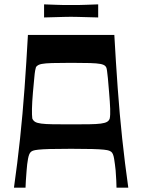

<svg xmlns="http://www.w3.org/2000/svg" viewBox="-20 -860 651 880"><path d="M44 0Q60 -113 72 -225.5Q84 -338 92.5 -456Q101 -574 108 -700H504Q511 -574 519.5 -456Q528 -338 540 -225.5Q552 -113 568 0H514Q514 -9 513 -31.5Q512 -54 510 -79Q507 -108 503 -132.5Q499 -157 490 -164Q486 -167 480 -169.5Q474 -172 456 -174Q438 -176 402.5 -177Q367 -178 306 -178Q244 -178 208.5 -177Q173 -176 155.5 -174Q138 -172 131.5 -169.5Q125 -167 122 -164Q113 -157 108.5 -132.5Q104 -108 102 -79Q100 -54 98.5 -31.5Q97 -9 97 0ZM306 -290Q356 -290 389 -290.5Q422 -291 441.5 -293.5Q461 -296 470.5 -301.5Q480 -307 483 -317Q486 -332 485 -361Q484 -390 480 -437Q477 -478 474.5 -501.5Q472 -525 470.5 -536Q469 -547 467 -551Q465 -555 463 -557Q456 -564 440 -567Q424 -570 392.5 -571Q361 -572 306 -572Q251 -572 219 -571Q187 -570 171.5 -567Q156 -564 149 -557Q146 -555 144.5 -551Q143 -547 141 -536Q139 -525 137 -501.5Q135 -478 131 -437Q127 -390 126.5 -361Q126 -332 128 -317Q132 -307 141 -301.5Q150 -296 169.5 -293.5Q189 -291 222 -290.5Q255 -290 306 -290ZM182 -780V-840Q217 -839 237.5 -838Q258 -837 273.5 -837Q289 -837 305 -837Q323 -837 338 -837Q353 -837 374 -838Q395 -839 430 -840V-780Q395 -781 374 -781.5Q353 -782 337.5 -782.5Q322 -783 305 -783Q288 -783 273 -782.5Q258 -782 237.5 -781.5Q217 -781 182 -780Z"/></svg>

Font: Ojuju SemiBold
Style: Regular
Weight: 600
Designer: Chisaokwu Joboson, Mirko Velimirovic
Foundry: Udi Foundry
Version: Version 1.000